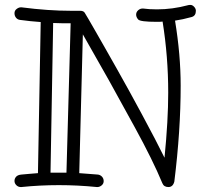

<svg xmlns="http://www.w3.org/2000/svg" viewBox="-20 -754 861 783"><path d="M268.1 -659.2Q268.1 -659.2 232.4 -659.2Q215.3 -659.2 196.8 -660.2L186 -49.8H251ZM564 -719.2Q587.9 -715.8 620.1 -715.8Q683.6 -715.8 747.1 -732.9Q749 -733.9 756.8 -733.9Q764.6 -733.9 771.7 -726.3Q778.8 -718.8 778.8 -710Q778.8 -689.5 761.7 -684.6Q724.6 -674.3 693.8 -669.9Q716.8 -530.3 716.8 -404.8Q716.8 -221.2 690.9 -13.2Q685.1 8.8 666.7 8.8Q648.4 8.8 642.1 -6.8Q603.5 -100.1 529.8 -234.6Q456.1 -369.1 424.8 -425.3Q370.6 -521 317.9 -613.8L303.2 -47.9Q331.1 -45.9 379.9 -42Q389.6 -40.5 396.2 -33.2Q402.8 -25.9 402.8 -15.4Q402.8 -4.9 394.5 2Q386.2 8.8 377 8.8H375Q219.2 -6.8 66.9 8.8H64.9Q54.2 8.8 46.6 1.2Q39.1 -6.3 39.1 -16.1Q39.1 -25.9 45.7 -33.2Q52.2 -40.5 66.2 -42Q80.1 -43.5 98.4 -44.9Q116.7 -46.4 134.8 -47.9L146 -664.1Q104 -667 61 -672.9Q51.3 -674.3 45.2 -681.9Q39.1 -689.5 39.1 -700.2Q39.1 -710.9 47.9 -717.5Q56.6 -724.1 64.9 -724.1H67.9Q176.3 -710 270 -710H306.2Q320.3 -710 325.2 -702.4Q330.1 -694.8 340.8 -676.3Q351.6 -657.7 368.7 -627.9Q385.7 -598.1 408 -559.1Q430.2 -520 455.3 -475.6Q480.5 -431.2 506.8 -383.3Q533.2 -335.4 558.6 -288.1Q619.6 -174.8 650.9 -110.8Q666 -263.2 666 -376Q666 -522.9 643.1 -666Q636.7 -665 630.9 -665H618.2Q551.8 -665 543.5 -674.6Q535.2 -684.1 535.2 -694.3Q535.2 -704.6 543.2 -711.9Q551.3 -719.2 561 -719.2Z"/></svg>

Font: Ribeye Marrow
Style: Regular
Weight: 400
Designer: Astigmatic (AOETI)
Foundry: Astigmatic (AOETI)
Version: Version 1.000